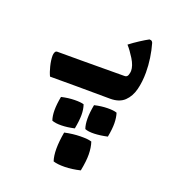

<svg xmlns="http://www.w3.org/2000/svg" viewBox="-129 -431 834 913"><g transform="rotate(20 287.5 26.0)"><path d="M80 -123Q133 -123 196.5 -123Q260 -123 319.5 -123.5Q379 -124 420 -124Q433 -124 437 -136.5Q441 -149 441 -157Q441 -183 421 -215.5Q401 -248 382 -269Q404 -286 429.5 -302.5Q455 -319 472 -328Q481 -328 485 -324Q489 -320 490 -315Q499 -284 504.5 -247Q510 -210 510 -174Q510 -127 500 -87.5Q490 -48 464.5 -23.5Q439 1 393 1Q357 1 311.5 0.5Q266 0 220.5 0Q175 0 139.5 0Q104 0 88 0Q79 -18 72 -46.5Q65 -75 65 -98Q65 -107 68.5 -115Q72 -123 80 -123ZM378 223Q387 250 387.5 284.5Q388 319 378 369Q336 379 299.5 379.5Q263 380 242 373Q225 323 242 227Q283 218 321.5 217.5Q360 217 378 223ZM444 53Q451 75 451.5 103.5Q452 132 444 174Q408 182 378 183Q348 184 331 177Q316 135 331 56Q365 48 396.5 47.5Q428 47 444 53ZM283 69Q291 92 291 120.5Q291 149 283 191Q248 199 217.5 199.5Q187 200 170 193Q155 151 170 73Q204 65 236 64.5Q268 64 283 69Z"/></g></svg>

Font: Ruwudu SemiBold
Style: Regular
Weight: 600
Designer: Becca Hirsbrunner Spalinger
Foundry: SIL International
Version: Version 3.000